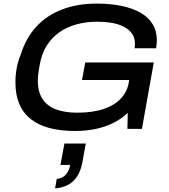

<svg xmlns="http://www.w3.org/2000/svg" viewBox="-20 -718 944 1070"><path d="M399 12Q234 12 150 -55.5Q66 -123 66 -258Q66 -302 73.5 -341Q81 -380 96 -415Q124 -506 182.5 -569.5Q241 -633 326.5 -665.5Q412 -698 519 -698Q594 -698 655.5 -685.5Q717 -673 761.5 -648Q806 -623 830 -584.5Q854 -546 854 -494Q854 -484 853 -472.5Q852 -461 850 -449H730Q731 -456 731.5 -462.5Q732 -469 732 -474Q732 -508 715.5 -531Q699 -554 670 -569Q641 -584 603 -590.5Q565 -597 522 -597Q461 -597 407.5 -582.5Q354 -568 312 -539Q270 -510 241.5 -465.5Q213 -421 202 -360Q199 -342 196.5 -328.5Q194 -315 193 -304Q192 -293 191.5 -284.5Q191 -276 191 -267Q191 -205 217.5 -165.5Q244 -126 293 -108Q342 -90 410 -90Q498 -90 559 -111Q620 -132 655 -170.5Q690 -209 698 -260L700 -272H437L455 -370H837L771 0H690L692 -89Q655 -54 608.5 -31.5Q562 -9 509.5 1.5Q457 12 399 12ZM287 332 296 279Q327 277 346.5 255.5Q366 234 371 201H317L339 82H458L440 182Q431 232 410.5 264Q390 296 358.5 312.5Q327 329 287 332Z"/></svg>

Font: Archivo SemiExpanded Medium
Style: Italic
Weight: 500
Width: 6
Italic angle: -10°
Designer: Hector Gatti
Foundry: Omnibus-Type
Version: Version 2.001